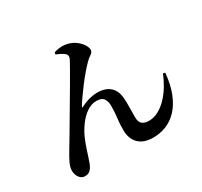

<svg xmlns="http://www.w3.org/2000/svg" viewBox="-167 -1008 1334 1270"><g transform="rotate(-30 500.0 -373.0)"><path d="M664.5 39.2Q593.1 39.2 555.3 2.4Q517.5 -34.5 516 -96.4Q515.3 -147.6 521.1 -191.7Q526.9 -235.8 526.9 -283.9Q526.9 -315.5 512.6 -337.5Q498.3 -359.6 457.7 -359.6Q417.2 -359.6 381.4 -334.1Q345.6 -308.7 317.1 -269.5Q288.6 -230.4 270.6 -188.6Q252.2 -146.1 238.7 -102.3Q225.1 -58.5 212.2 -23.1Q204 -0.6 188.9 16.9Q173.8 34.5 145.8 34.5Q126.9 34.5 113.8 23.3Q100.6 12.2 93.7 -5.2Q86.8 -22.5 86.8 -40.4Q86.8 -66.3 102.7 -99.5Q118.7 -132.6 143.5 -172.8Q168.4 -213 195.6 -259.9Q215.8 -293.9 243.8 -341.7Q271.9 -389.6 302.7 -441.6Q333.6 -493.7 362.2 -542.6Q390.9 -591.5 412.2 -629.2Q433.5 -666.9 442.6 -684.2Q450 -699.1 448.5 -709.9Q447 -720.7 438.4 -727.7Q427 -737.9 409.2 -746.8Q391.5 -755.7 377.5 -761.2L379.7 -775.9Q398 -782.4 422.4 -785Q446.7 -787.7 463.1 -784.8Q502.7 -779.6 532.4 -759.9Q562 -740.2 578.5 -715.8Q595 -691.3 595 -671.4Q595 -653.8 575.7 -641.6Q556.4 -629.5 535.5 -607.7Q516.4 -588.2 491.7 -559.4Q467.1 -530.6 442 -497.6Q416.9 -464.6 394.3 -432.5Q371.8 -400.4 356.5 -375.3Q354 -370.5 355.5 -369Q357 -367.4 361.8 -370Q398.2 -388.7 430.8 -396.7Q463.4 -404.7 487.3 -404.7Q551 -404.7 585.7 -373.8Q620.4 -343 624.8 -285.4Q627.7 -249.9 626.7 -214.5Q625.8 -179.1 625.8 -137.7Q625.8 -100 644.7 -85.7Q663.6 -71.3 693.6 -71.3Q733.4 -71.3 769.5 -91.2Q805.6 -111.2 836.3 -143.9Q867 -176.7 890.8 -216.6Q914.7 -256.5 930.2 -297.1L946.2 -293.5Q938.1 -205.4 912.6 -142.1Q887.1 -78.8 849.2 -38.7Q811.4 1.4 764.2 20.3Q717 39.2 664.5 39.2Z"/></g></svg>

Font: Noto Serif KR ExtraLight
Style: Regular
Weight: 200
Designer: Ryoko NISHIZUKA 西塚涼子 (kana & ideographs); Frank Grießhammer (Latin, Greek & Cyrillic); Wenlong ZHANG 张文龙 (bopomofo); San
Foundry: Adobe
Version: Version 2.002-H1;hotconv 1.1.0;makeotfexe 2.6.0